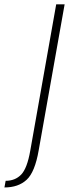

<svg xmlns="http://www.w3.org/2000/svg" viewBox="-147 -616 312 866"><path d="M-127 229.5Q-64.5 229.5 -27 195Q10.5 160.5 27.5 62L144.5 -596.5H106.5L-10.5 63.5Q-24.5 143.5 -51.5 171.5Q-78.5 199.5 -121.5 199.5Z"/></svg>

Font: Anybody Condensed ExtraLight
Style: Italic
Weight: 250
Width: 3
Italic angle: -10°
Version: Version 1.113;gftools[0.9.25]